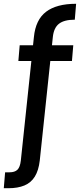

<svg xmlns="http://www.w3.org/2000/svg" viewBox="-67 -789 422 1014"><path d="M-47 205 -40 121H-17Q11 121 25 107.5Q39 94 43 59L112 -593Q121 -685 176.5 -727Q232 -769 335 -769L328 -685Q272 -685 244.5 -663.5Q217 -642 212 -593L143 59Q137 111 117 143.5Q97 176 62 190.5Q27 205 -22 205ZM30 -467 37 -550H320L313 -467Z"/></svg>

Font: DM Sans 36pt Medium
Style: Regular
Weight: 500
Designer: Colophon Foundry, Jonny Pinhorn
Foundry: Colophon Foundry
Version: Version 4.004;gftools[0.9.30]